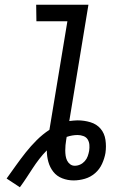

<svg xmlns="http://www.w3.org/2000/svg" viewBox="-20 -755 540 812"><path d="M64 37 8 0Q28 -28 48 -56Q68 -84 89 -110.5Q110 -137 135 -162Q160 -187 189 -206L265 -665H134L133 -735H354L273 -243Q282 -244 290.5 -245Q299 -246 308 -246Q336 -246 362.5 -238Q389 -230 405.5 -210.5Q422 -191 426 -163.5Q430 -136 426 -108Q422 -85 411.5 -62Q401 -39 382 -22.5Q363 -6 339 1Q315 8 291 8Q266 8 243 -1Q220 -10 205.5 -28.5Q191 -47 184.5 -70.5Q178 -94 178 -119Q161 -102 146 -82.5Q131 -63 118 -43Q105 -23 91.5 -2.5Q78 18 64 37ZM296 -54Q308 -54 319 -59Q330 -64 338.5 -73.5Q347 -83 351 -94.5Q355 -106 357 -117Q359 -130 358 -142.5Q357 -155 351 -165Q345 -175 333 -179.5Q321 -184 308 -184Q297 -184 285.5 -182Q274 -180 262 -176L260 -164Q258 -152 257 -141Q256 -130 256 -119Q256 -108 257.5 -97Q259 -86 263.5 -76.5Q268 -67 276.5 -60.5Q285 -54 296 -54Z"/></svg>

Font: Iosevka Term Curly
Style: Italic
Weight: 400
Italic angle: -9°
Designer: Belleve Invis
Foundry: Belleve Invis
Version: Version 32.3.0